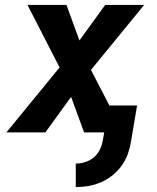

<svg xmlns="http://www.w3.org/2000/svg" viewBox="-20 -540 640 783"><path d="M289 223V127Q308 127 327.5 121Q347 115 362.5 102Q378 89 387 70.5Q396 52 399 33L405 0H323L270 -145L165 0H6L223 -265L92 -520H251L304 -375L409 -520H568L351 -255L426 -110H539L515 33Q511 59 502.5 84.5Q494 110 478 133Q462 156 440 174Q418 192 392.5 203Q367 214 341 218.5Q315 223 289 223Z"/></svg>

Font: Iosevka XBd Ex Obl
Style: Regular
Weight: 800
Width: 7
Italic angle: -9°
Monospace: yes
Designer: Belleve Invis
Foundry: Belleve Invis
Version: Version 32.5.0; ttfautohint (v1.8.4)